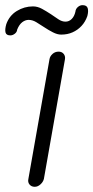

<svg xmlns="http://www.w3.org/2000/svg" viewBox="-72 -718 358 738"><path d="M96.7 -30.3Q93.8 -18.6 83.5 -9.3Q73.2 0 61.5 0Q48.8 0 41.5 -8.8Q34.2 -17.6 37.1 -30.3L118.2 -490.2Q120.1 -502 129.9 -510.7Q139.6 -519.5 153.3 -519.5Q166 -519.5 172.9 -510.7Q179.7 -502 177.7 -490.2ZM-32.2 -582Q-47.9 -582 -50.8 -593.3Q-53.7 -604.5 -47.9 -625Q-36.1 -658.2 -7.3 -675.8Q21.5 -693.4 54.7 -693.4Q72.3 -693.4 89.4 -684.1Q106.4 -674.8 122.6 -664.1Q138.7 -653.3 152.3 -644Q166 -634.8 179.7 -634.8Q193.4 -634.8 203.6 -645Q213.9 -655.3 217.8 -672.9Q218.8 -683.6 227.1 -690.9Q235.4 -698.2 245.1 -698.2Q261.7 -698.2 265.1 -686.5Q268.6 -674.8 263.7 -656.2Q255.9 -633.8 241.2 -618.2Q226.6 -602.5 207 -593.8Q187.5 -585 163.1 -585Q148.4 -585 131.3 -593.8Q114.3 -602.5 98.1 -613.3Q82 -624 67.4 -632.8Q52.7 -641.6 38.1 -641.6Q25.4 -641.6 13.7 -632.8Q2 -624 -5.9 -604.5Q-6.8 -594.7 -15.1 -588.4Q-23.4 -582 -32.2 -582Z"/></svg>

Font: Quicksand
Style: Italic
Weight: 400
Designer: Andrew Paglinawan
Foundry: Andrew Paglinawan
Version: Version 3.006